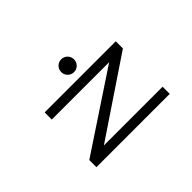

<svg xmlns="http://www.w3.org/2000/svg" viewBox="-112 -973 1274 1274"><g transform="rotate(-45 525.0 -336.0)"><path d="M474 -611Q474 -636.5 491.5 -654Q509 -671.5 534 -671.5Q559 -671.5 576.5 -654Q594 -636.5 594 -611Q594 -586 576.5 -568.5Q559 -551 534 -551Q509 -551 491.5 -568.5Q474 -586 474 -611ZM330 -67H881V0H193V-67L745.5 -433H207V-500H874.5V-433Z"/></g></svg>

Font: League Mono Extended Light
Style: Regular
Weight: 300
Width: 9
Designer: Tyler Finck
Foundry: The League of Moveable Type / Tyler Finck
Version: Version 2.210